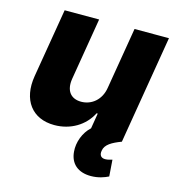

<svg xmlns="http://www.w3.org/2000/svg" viewBox="-110 -639 856 934"><g transform="rotate(15 318.0 -172.0)"><path d="M534.8 0 625.7 -545.5H452.4L400.6 -235.4C390.6 -171.9 344.1 -136.4 292.6 -136.4C239.3 -136.4 212.7 -172.6 221.9 -231.9L274.1 -545.5H100.5L42.3 -197.8C22 -74.6 83.5 7.1 195.7 7.1C277.3 7.1 346.6 -34.8 380.3 -101.6H386L373.2 -24.1C337.7 7.8 318.2 60.4 322.4 106.9C327.1 166.9 367.2 200.6 431.5 200.6C468.8 200.6 499.3 189.3 519.2 179.3L513.1 96.2C503.6 98.7 492.2 103.3 478 103.3C457.4 103.3 446.7 90.6 451.3 67.1C456 35.9 487.9 17.8 534.8 0Z"/></g></svg>

Font: TID UI Extra Bold
Style: Italic
Weight: 800
Italic angle: -9.39999°
Designer: The TID Project Authors
Foundry: Bakken & Bæck
Version: Version 1.001;hotconv 1.0.109;makeotfexe 2.5.65596